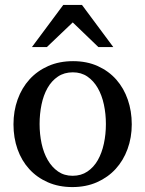

<svg xmlns="http://www.w3.org/2000/svg" viewBox="-20 -740 584 772"><path d="M405.8 -241.2Q405.8 -282.2 397.7 -319.8Q389.6 -357.4 373 -386.2Q356.4 -415 331.5 -432.1Q306.6 -449.2 272.9 -449.2Q238.3 -449.2 212.9 -432.1Q187.5 -415 171.1 -386.2Q154.8 -357.4 147 -319.8Q139.2 -282.2 139.2 -241.2Q139.2 -200.7 147.2 -163.1Q155.3 -125.5 171.9 -96.7Q188.5 -67.9 213.4 -50.5Q238.3 -33.2 272 -33.2Q306.2 -33.2 331.5 -50.3Q356.9 -67.4 373.3 -96.2Q389.6 -125 397.7 -162.6Q405.8 -200.2 405.8 -241.2ZM509.8 -240.2Q509.8 -187 492.9 -140.9Q476.1 -94.7 445.1 -60.8Q414.1 -26.9 369.9 -7.3Q325.7 12.2 271 12.2Q216.3 12.2 172.4 -7.1Q128.4 -26.4 97.7 -60.1Q66.9 -93.8 50.5 -139.9Q34.2 -186 34.2 -240.2Q34.2 -293.5 50.8 -339.8Q67.4 -386.2 98.6 -420.7Q129.9 -455.1 174.1 -474.6Q218.3 -494.1 273.9 -494.1Q329.6 -494.1 373.5 -474.1Q417.5 -454.1 447.8 -419.7Q478 -385.3 493.9 -339.1Q509.8 -293 509.8 -240.2ZM375.5 -550.8 272.5 -649.9 168.5 -550.8H108.4L234.4 -720.2H309.6L435.5 -550.8Z"/></svg>

Font: BabelStone Ogham Bound
Style: Regular
Weight: 400
Designer: Andrew West
Foundry: BabelStone
Version: Version 2.02 March 14, 2022